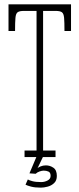

<svg xmlns="http://www.w3.org/2000/svg" viewBox="-20 -720 364 880"><path d="M92.5 0V-30H147.5V-670H90Q69.5 -670 61 -664Q52.5 -658 50.8 -638.2Q49 -618.5 49 -578H19V-700H305.5V-578H275.5Q275.5 -618.5 273.8 -638.2Q272 -658 263.5 -664Q255 -670 234.5 -670H177.5V-30H234.5V0ZM167.5 140Q139.5 140 122 135.2Q104.5 130.5 97 126.5L107.5 102.5Q112.5 106 127.8 110.2Q143 114.5 168.5 114.5Q184.5 114.5 198.2 107.2Q212 100 212 86Q212 71 202.5 66.5Q193 62 180.5 62Q172.5 62 161.5 65.8Q150.5 69.5 143.5 76.5L115 74.5L146.5 0H176.5L152 51Q154.5 47.5 165.8 42.8Q177 38 190.5 38Q209 38 224.8 48.8Q240.5 59.5 240.5 86.5Q240.5 107.5 228 119.2Q215.5 131 198.2 135.5Q181 140 167.5 140Z"/></svg>

Font: Imbue 10pt Thin
Style: Regular
Weight: 100
Designer: Tyler Finck
Foundry: Etcetera Type Company
Version: Version 1.102; ttfautohint (v1.8.3)